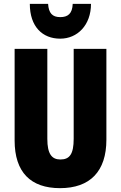

<svg xmlns="http://www.w3.org/2000/svg" viewBox="-20 -968 628 998"><path d="M453 -948H358C356 -897 333 -879 293 -879C252 -879 233 -900 230 -948H135C135 -829 201 -767 293 -767C382 -767 453 -837 453 -948ZM533 -242V-714H363V-247C363 -167 342 -139 294 -139C249 -139 226 -168 226 -246V-714H56V-238C56 -72 140 10 292 10C448 10 533 -77 533 -242Z"/></svg>

Font: Noto Sans Devanagari ExtraCondensed Black
Style: Regular
Weight: 900
Width: 2
Designer: Jelle Bosma - Monotype Design Team
Foundry: Monotype Imaging Inc.
Version: Version 2.004